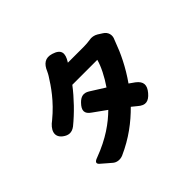

<svg xmlns="http://www.w3.org/2000/svg" viewBox="-195 -1067 1370 1370"><g transform="rotate(-45 490.0 -382.0)"><path d="M204 11 239 41C259 58 290 63 320 51C442 -3 535 -75 611 -152C624 -142 636 -132 648 -122C693 -82 729 -88 768 -134C806 -179 805 -216 758 -252C745 -261 731 -271 717 -281C785 -377 832 -477 858 -550C861 -558 864 -566 867 -573C884 -607 874 -644 841 -664L808 -685C789 -697 761 -702 741 -697C721 -694 699 -692 679 -692H516C517 -693 517 -694 518 -695C556 -755 550 -794 482 -815C425 -833 391 -807 368 -752C363 -741 357 -730 352 -722C312 -658 252 -568 146 -481C92 -442 66 -387 119 -346C153 -320 185 -318 220 -344C295 -405 369 -482 427 -558H553H679C666 -507 629 -434 586 -372C549 -396 512 -419 478 -440C441 -463 411 -455 381 -424C341 -383 339 -350 386 -319C416 -298 449 -274 482 -250C415 -184 325 -118 186 -66C150 -54 147 -38 167 -21Z"/></g></svg>

Font: GenSenRounded2 TW H
Style: Regular
Weight: 900
Version: Version 2.100;PS 2.1;hotconv 16.6.51;makeotf.lib2.5.65220 DE